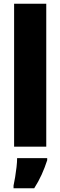

<svg xmlns="http://www.w3.org/2000/svg" viewBox="-20 -780 321 1021"><path d="M226 0H55V-760H226ZM231 72Q218 112 201.5 148.5Q185 185 162 221H52V207Q56 189 60.5 162Q65 135 68 108Q71 81 71 61H231Z"/></svg>

Font: Noto Sans Telugu Condensed Black
Style: Regular
Weight: 900
Width: 3
Designer: Jelle Bosma - Monotype Design Team
Foundry: Monotype Imaging Inc.
Version: Version 2.005; ttfautohint (v1.8.4.7-5d5b)